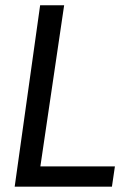

<svg xmlns="http://www.w3.org/2000/svg" viewBox="-20 -702 457 722"><path d="M221.2 -682.1 131.8 -76.2H412.1L400.9 0H35.2L130.9 -682.1Z"/></svg>

Font: Myanmar Pyu Pro
Style: Regular
Weight: 400
Designer: Khon Soe Zaw Thu
Foundry: PaOh Unicode
Version: Version 2.00 April 29, 2017